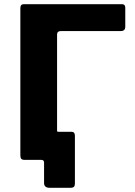

<svg xmlns="http://www.w3.org/2000/svg" viewBox="-20 -762 644 915"><path d="M217 133Q190 133 190 110V13Q190 0 177 0H116L247 -147Q247 -134 260 -134H321Q337 -134 337 -115V113Q337 123 332.5 128Q328 133 315 133ZM77 -723Q77 -742 93 -742H562Q577 -742 577 -725V-635Q577 -614 556 -614H271Q252 -614 252 -598V-23Q252 0 227 0H99Q86 0 81.5 -5Q77 -10 77 -21Z"/></svg>

Font: Libre Franklin
Style: Bold
Weight: 700
Designer: Pablo Impallari, Rodrigo Fuenzalida, Nhung Nguyen
Foundry: Impallari Type
Version: Version 3.000